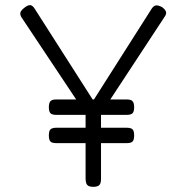

<svg xmlns="http://www.w3.org/2000/svg" viewBox="-20 -716 717 747"><path d="M611 -688Q624 -678 626 -669.5Q628 -661 620 -650L373 -274V-19Q373 -8 370 -1.5Q367 5 360.5 8Q354 11 343 11Q332 11 325.5 8Q319 5 316 -2Q313 -9 313 -21V-274L64 -648Q57 -659 59.5 -667.5Q62 -676 75 -686Q89 -697 98 -696Q107 -695 115 -682L343 -325L570 -682Q578 -694 587 -695Q596 -696 611 -688ZM200 -159Q189 -159 182.5 -161.5Q176 -164 173 -170.5Q170 -177 170 -188Q170 -200 172.5 -206.5Q175 -213 181.5 -216Q188 -219 198 -219H474Q485 -219 491 -216Q497 -213 499.5 -206.5Q502 -200 502 -188Q502 -177 499 -170.5Q496 -164 489.5 -161.5Q483 -159 472 -159ZM200 -269Q189 -269 182.5 -271.5Q176 -274 173 -280.5Q170 -287 170 -298Q170 -315 176 -322Q182 -329 198 -329H474Q490 -329 496 -322Q502 -315 502 -298Q502 -287 499 -280.5Q496 -274 489.5 -271.5Q483 -269 472 -269Z"/></svg>

Font: Fredoka Light Light
Style: Regular
Weight: 300
Version: Version 2.001